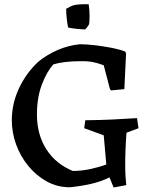

<svg xmlns="http://www.w3.org/2000/svg" viewBox="-20 -860 707 894"><path d="M509 13 490 -34Q449 -14 402.5 -3.5Q356 7 305 12Q247 12 198 -15Q149 -42 112 -87Q75 -132 55 -187.5Q35 -243 35 -300Q35 -378 69 -450Q103 -522 160 -574Q201 -607 250.5 -628Q300 -649 352 -654Q381 -654 420.5 -649.5Q460 -645 498.5 -637.5Q537 -630 563 -620L567 -611L559 -445L497 -439L492 -445L463 -556Q437 -566 412 -571Q387 -576 351 -575Q315 -575 282.5 -571Q250 -567 228 -560Q197 -525 174.5 -465Q152 -405 152 -327Q152 -234 195.5 -165.5Q239 -97 319 -64Q358 -64 398.5 -72.5Q439 -81 475 -94L463 -230L372 -263L377 -300Q449 -301 503 -303.5Q557 -306 618 -310L625 -263L569 -242Q566 -203 564.5 -164.5Q563 -126 563 -92Q563 -61 564.5 -38Q566 -15 568 2ZM297 -732Q293 -753 290.5 -776Q288 -799 288 -819Q296 -824 307.5 -829.5Q319 -835 328 -837Q341 -839 358.5 -840Q376 -841 393 -840Q397 -814 397 -786.5Q397 -759 395 -748Q395 -746 386.5 -734.5Q378 -723 376 -723Q364 -723 338.5 -725.5Q313 -728 297 -732Z"/></svg>

Font: Labrada Medium
Style: Regular
Weight: 500
Designer: Mercedes Jáuregui
Foundry: Omnibus-Type Team
Version: Version 1.000; ttfautohint (v1.8.4.7-5d5b)